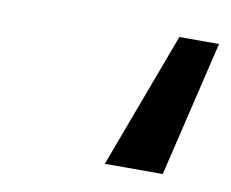

<svg xmlns="http://www.w3.org/2000/svg" viewBox="-44 -719 447 372"><g transform="rotate(10 180.0 -533.5)"><path d="M296.3 -400 359.9 -667H281.9L182.3 -400Z"/></g></svg>

Font: Din Kursivschrift
Style: Condensed Italic Polish
Weight: 400
Version: Version 1.07